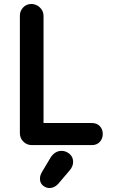

<svg xmlns="http://www.w3.org/2000/svg" viewBox="-20 -730 569 966"><path d="M140 0Q115 0 97.5 -17.5Q80 -35 80 -60V-651Q80 -675 96.5 -692.5Q113 -710 138 -710Q162 -710 180.5 -692.5Q199 -675 199 -651V-111H443Q467 -111 482 -95.5Q497 -80 497 -56Q497 -32 482 -16Q467 0 443 0ZM229 216Q211 216 196 203.5Q181 191 181 169Q181 161 183.5 152.5Q186 144 192 134L235 62Q246 45 260 37Q274 29 289 29Q312 29 330 44.5Q348 60 348 85Q348 95 343.5 106.5Q339 118 329 129L272 196Q253 216 229 216Z"/></svg>

Font: National Park SemiBold
Style: Regular
Weight: 600
Designer: Andrea Herstowski, Ben Hoepner
Version: Version 1.009